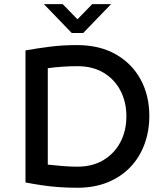

<svg xmlns="http://www.w3.org/2000/svg" viewBox="-20 -885 779 916"><path d="M349.6 10.7Q304.7 10.7 262.7 7.8Q220.7 4.9 181.2 -1Q141.6 -6.8 101.6 -14.6V-644.5Q162.1 -655.3 221.2 -662.6Q280.3 -669.9 346.7 -669.9Q455.1 -669.9 532.2 -626Q609.4 -582 650.9 -505.9Q692.4 -429.7 692.4 -332Q692.4 -259.8 669.4 -197.3Q646.5 -134.8 602.5 -88.4Q558.6 -42 494.6 -15.6Q430.7 10.7 349.6 10.7ZM348.6 -89.8Q421.9 -89.8 474.1 -121.6Q526.4 -153.3 554.7 -207.5Q583 -261.7 583 -330.1Q583 -398.4 554.7 -452.6Q526.4 -506.8 474.1 -538.1Q421.9 -569.3 348.6 -569.3Q315.4 -569.3 278.8 -566.9Q242.2 -564.5 208 -559.6V-99.6Q242.2 -95.7 279.3 -92.8Q316.4 -89.8 348.6 -89.8ZM322.3 -727.5 189.5 -865.2H279.3L349.6 -793L419.9 -865.2H509.8L377 -727.5Z"/></svg>

Font: Sen Medium
Style: Regular
Weight: 500
Designer: Kosal Sen, Philatype
Foundry: Philatype
Version: Version 2.000;gftools[0.9.31]